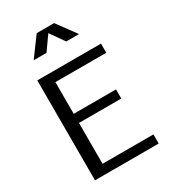

<svg xmlns="http://www.w3.org/2000/svg" viewBox="-226 -1057 1028 1165"><g transform="rotate(-30 287.5 -475.0)"><path d="M85.9 0V-700.2H532.2V-636.2H175.8V-414.1H472.2V-350.1H175.8V-64H532.2V0ZM127.9 -816.9 226.1 -950.2H348.1L445.8 -816.9H356L287.1 -915L217.8 -816.9Z"/></g></svg>

Font: Carme
Style: Regular
Weight: 400
Version: 1.000